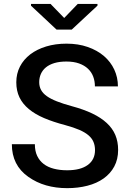

<svg xmlns="http://www.w3.org/2000/svg" viewBox="-20 -942 658 972"><path d="M343 -792H266.5L137 -913V-922H236L305 -851L373.5 -922H473.5V-913.5ZM320 10.5Q263 10.5 213.8 -3.5Q164.5 -17.5 123 -47Q40 -105.5 40 -212H156.5Q156.5 -177.5 168.2 -152.8Q180 -128 201.2 -111.8Q222.5 -95.5 252.8 -87.8Q283 -80 320 -80Q387.5 -80 424.2 -106.8Q461 -133.5 461 -182Q461 -205 453.2 -223.5Q445.5 -242 428 -257Q410.5 -272 381.8 -284.5Q353 -297 310.5 -308.5Q249.5 -324.5 203.2 -344.2Q157 -364 125.8 -390Q94.5 -416 78.5 -449.2Q62.5 -482.5 62.5 -525.5Q62.5 -569 81 -605Q99.5 -641 133.2 -666.8Q167 -692.5 213.8 -706.8Q260.5 -721 317 -721Q376 -721 424 -704.2Q472 -687.5 506 -658.5Q540 -629.5 558.5 -589.8Q577 -550 577 -504.5H460.5Q460.5 -531.5 451.8 -554.5Q443 -577.5 425.2 -594.2Q407.5 -611 380.2 -620.8Q353 -630.5 316 -630.5Q281.5 -630.5 255.5 -622.8Q229.5 -615 212.5 -601Q195.5 -587 187 -567.8Q178.5 -548.5 178.5 -526Q178.5 -504 187.8 -486.8Q197 -469.5 217 -455.2Q237 -441 268.2 -428.8Q299.5 -416.5 343.5 -404.5Q403 -388.5 447 -367.5Q491 -346.5 520.2 -319.5Q549.5 -292.5 563.8 -258.8Q578 -225 578 -183Q578 -135.5 558.5 -99.2Q539 -63 504.5 -38.5Q470 -14 422.8 -1.8Q375.5 10.5 320 10.5Z"/></svg>

Font: Roberto Sans Medium
Style: Regular
Weight: 500
Designer: Google (font) & Cristiano Sobral (main changes)
Version: Version 1.000;October 12, 2021;FontCreator 14.0.0.2814 64-bi